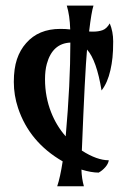

<svg xmlns="http://www.w3.org/2000/svg" viewBox="-20 -606 466 685"><path d="M184.1 58.6Q194.8 26.9 203.6 -30.3Q85 -98.6 44.4 -220.7Q29.3 -266.1 29.3 -313.7Q29.3 -361.3 40.5 -394.8Q51.8 -428.2 73.2 -452.1Q117.2 -502.9 195.3 -502.9Q213.9 -502.9 230.5 -501Q229 -550.8 218.3 -585.9H313.5Q306.2 -564 297.9 -493.7Q301.8 -493.2 305.7 -493.2H313Q331.1 -493.2 345.7 -498.3Q360.4 -503.4 371.6 -522.5Q383.8 -493.2 383.8 -458.3Q383.8 -423.3 381.3 -400.4Q378.9 -377.4 374 -356Q363.8 -310.5 342.3 -283.2Q324.7 -391.1 290.5 -429.2Q283.2 -350.1 272 -68.8Q325.7 -34.2 368.2 -34.2Q366.2 -21.5 355.5 -9.3Q344.7 2.9 332 9.8Q305.7 9.8 270.5 -1Q271.5 31.2 279.3 58.6ZM214.4 -119.6Q231 -307.1 231 -454.1Q167 -451.2 147 -377.9Q140.6 -354.5 140.6 -323Q140.6 -291.5 146.2 -261.7Q151.9 -231.9 162.1 -206.1Q181.2 -157.2 214.4 -119.6Z"/></svg>

Font: Amarante
Style: Regular
Weight: 400
Designer: Karolina Lach
Foundry: Sorkin Type Co.
Version: Version 1.001